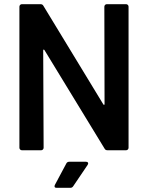

<svg xmlns="http://www.w3.org/2000/svg" viewBox="-20 -720 709 920"><path d="M492 -700H584Q589 -700 592.5 -696.5Q596 -693 596 -688V-12Q596 -7 592.5 -3.5Q589 0 584 0H495Q485 0 481 -8L193 -480Q191 -483 189 -482.5Q187 -482 187 -478L189 -12Q189 -7 185.5 -3.5Q182 0 177 0H85Q80 0 76.5 -3.5Q73 -7 73 -12V-688Q73 -693 76.5 -696.5Q80 -700 85 -700H174Q184 -700 188 -692L475 -220Q477 -217 479 -217.5Q481 -218 481 -222L480 -688Q480 -693 483.5 -696.5Q487 -700 492 -700ZM243 166 298 63Q302 55 313 55H392Q399 55 401.5 59.5Q404 64 400 70L331 172Q326 180 317 180H251Q244 180 242 176Q240 172 243 166Z"/></svg>

Font: Amber EN SemiBold
Style: Regular
Weight: 600
Designer: Jeremy Tribby
Foundry: Tribby Type
Version: Version 1.408 November 24, 2021